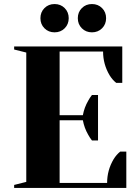

<svg xmlns="http://www.w3.org/2000/svg" viewBox="-20 -930 685 950"><path d="M180 -840Q180 -870 200 -890Q220 -910 250 -910Q280 -910 300 -890Q320 -870 320 -840Q320 -810 300 -790Q280 -770 250 -770Q220 -770 200 -790Q180 -810 180 -840ZM365 -840Q365 -870 385 -890Q405 -910 435 -910Q465 -910 485 -890Q505 -870 505 -840Q505 -810 485 -790Q465 -770 435 -770Q405 -770 385 -790Q365 -810 365 -840ZM50 -15 110 -30V-670L50 -685V-700H585V-520H555Q536 -535 522 -558Q490 -612 490 -675H275V-360H390Q397 -398 416 -431Q424 -446 435 -460H465V-235H435Q424 -249 416 -264Q397 -297 390 -335H275V-25H510Q510 -88 542 -142Q556 -165 575 -180H605V0H50Z"/></svg>

Font: Yeseva One
Style: Regular
Weight: 400
Designer: Jovanny Lemonad
Foundry: Jovanny Lemonad
Version: Version 2.000